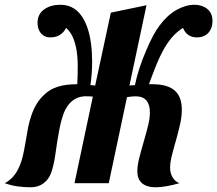

<svg xmlns="http://www.w3.org/2000/svg" viewBox="-66 -770 913 807"><path d="M-45.9 0Q-4.9 -21.5 16.1 -71.8Q24.9 -92.3 30.3 -115.5Q35.6 -138.7 41.5 -173.3Q47.4 -210.4 52.2 -234.6Q57.1 -258.8 64.9 -281.7Q83.5 -339.4 121.1 -373Q164.1 -416 255.9 -416H258.8Q260.7 -451.7 260.7 -492.7Q260.7 -565.9 240.7 -612.3Q231 -635.3 211.9 -652.8Q191.4 -612.8 145 -612.8Q120.6 -612.8 106.2 -629.9Q91.8 -647 91.8 -673.8Q91.8 -711.9 121.6 -731.9Q148.4 -750 188 -750Q253.4 -750 287.6 -685.5Q315.4 -633.8 320.3 -546.4Q321.3 -522.9 321.3 -511.2Q321.3 -462.4 314 -412.1Q324.2 -412.1 334 -410.2L399.9 -716.8L549.8 -748L478 -410.2Q488.3 -412.1 501 -412.1Q515.6 -481.9 548.3 -557.6Q578.6 -629.4 605 -663.1Q637.2 -706.5 676 -728.3Q714.8 -750 752 -750Q767.1 -750 780.8 -745.6Q794.4 -741.2 804.7 -732.9Q827.1 -714.4 827.1 -683.1Q827.1 -647.9 806.2 -628.4Q789.1 -612.8 762.2 -612.8Q719.2 -612.8 703.1 -652.8Q676.8 -636.2 656.7 -612.8Q636.7 -589.4 619.6 -558.1Q605 -531.2 591.6 -498.5Q578.1 -465.8 560.1 -416H574.2Q642.1 -416 672.4 -385.7Q698.2 -359.4 698.2 -309.1Q698.2 -281.7 692.1 -253.2Q686 -224.6 673.8 -180.2L669.4 -165.5Q659.2 -128.9 654.1 -106.7Q648.9 -84.5 648.9 -65.9Q648.9 -42.5 659.4 -24.7Q669.9 -6.8 688 0Q627.9 17.1 588.9 17.1Q545.4 17.1 525.9 -4.9Q511.2 -21 511.2 -49.8Q511.2 -72.3 517.8 -99.9Q524.4 -127.4 537.6 -172.9Q550.8 -218.3 557.4 -246.1Q564 -273.9 564 -296.9Q564 -328.6 550.8 -346.2Q535.6 -365.2 503.9 -365.2Q489.3 -365.2 467.8 -361.8L391.1 0H247.1L324.2 -363.8Q315.9 -365.2 300.8 -365.2Q260.3 -367.2 232.4 -341.3Q207.5 -317.9 194.8 -272.9Q188.5 -252 183.8 -227.8Q179.2 -203.6 173.8 -169.9L166.5 -120.1Q159.7 -72.3 148.4 -42.5Q134.8 -6.8 103 8.8Q85.4 17.1 62 17.1Q36.1 17.1 10 13.7Q-16.1 10.3 -45.9 0Z"/></svg>

Font: Pattaya
Style: Regular
Weight: 400
Designer: Pablo Impallari / Thai characters Designed by Thanarat Vachiruckul and Suppakit Chalermlarp
Foundry: Pablo Impallari
Version: Version 2.000